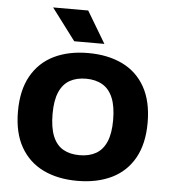

<svg xmlns="http://www.w3.org/2000/svg" viewBox="-56 -854 804 913"><g transform="rotate(5 346.5 -398.0)"><path d="M346.5 7.5Q253 7.5 183.5 -26.2Q114 -60 75.5 -127.8Q37 -195.5 37 -297Q37 -399 75.5 -467Q114 -535 183.5 -568.8Q253 -602.5 346.5 -602.5Q440 -602.5 509.8 -568.8Q579.5 -535 617.8 -466.8Q656 -398.5 656 -297Q656 -196 617.8 -128Q579.5 -60 509.8 -26.2Q440 7.5 346.5 7.5ZM346.5 -115Q392.5 -115 425 -133.5Q457.5 -152 474.5 -191.8Q491.5 -231.5 491.5 -294.5Q491.5 -361 474.2 -401.8Q457 -442.5 424.5 -461.2Q392 -480 346.5 -480Q301 -480 268.8 -461.8Q236.5 -443.5 219.2 -403.8Q202 -364 202 -300.5Q202 -233.5 219 -192.8Q236 -152 268.2 -133.5Q300.5 -115 346.5 -115ZM274.5 -652.5 160.5 -804H328L418.5 -652.5Z"/></g></svg>

Font: Encode Sans SC Condensed Thin
Style: Bold
Weight: 700
Version: Version 3.002